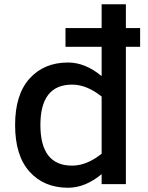

<svg xmlns="http://www.w3.org/2000/svg" viewBox="-20 -866 697 903"><path d="M639 -734V-646H572V0H458V-47Q381 17 300 17Q187 17 119 -58.5Q51 -134 51 -278Q51 -421 119 -496.5Q187 -572 300 -572Q381 -572 458 -508V-646H288V-734H458V-846H572V-734ZM319 -87Q388 -87 458 -143V-412Q388 -468 319 -468Q170 -468 170 -278Q170 -87 319 -87Z"/></svg>

Font: Biryani DemiBold
Style: Regular
Weight: 600
Designer: Dan Reynolds and Mathieu Réguer
Foundry: Dan Reynolds and Mathieu Réguer
Version: Version 1.003;PS 001.003;hotconv 1.0.70;makeotf.lib2.5.58329